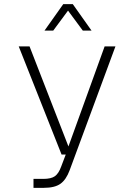

<svg xmlns="http://www.w3.org/2000/svg" viewBox="-20 -753 640 923"><path d="M141 150V107H188Q226 107 244 94Q262 81 274 48L296 -10H276L70 -530H122L309 -49L483 -530H535L315 65Q298 111 270.5 130.5Q243 150 191 150ZM194 -606 284 -733H330L420 -606H378L307 -702L236 -606Z"/></svg>

Font: Geist Mono UltraLight
Style: Regular
Weight: 200
Monospace: yes
Designer: Basement.studio, Andrés Briganti, Mateo Zaragoza
Foundry: Basement.studio, Vercel, Andrés Briganti, Guido Ferreyra, Mateo Zaragoza
Version: Version 1.400; ttfautohint (v1.8.4.7-5d5b)